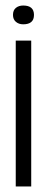

<svg xmlns="http://www.w3.org/2000/svg" viewBox="-20 -675 170 695"><path d="M37 0V-528H93V0ZM64 -587Q48 -587 37.5 -596Q27 -605 27 -621Q27 -638 37.5 -646.5Q48 -655 64 -655Q103 -655 103 -621Q103 -587 64 -587Z"/></svg>

Font: Bricolage Grotesque 48pt Condensed ExtraLight
Style: Regular
Weight: 200
Width: 3
Designer: Mathieu Triay
Foundry: Atelier Triay
Version: Version 1.000; ttfautohint (v1.8.4.7-5d5b);gftools[0.9.32]